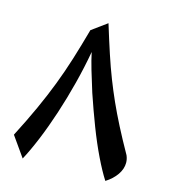

<svg xmlns="http://www.w3.org/2000/svg" viewBox="-91 -649 635 722"><g transform="rotate(15 226.0 -288.0)"><path d="M63 -1 8 -79Q42 -145 67 -200Q92 -255 112 -307Q132 -359 149 -413.5Q166 -468 184 -533L243 -576Q262 -514 278 -465.5Q294 -417 310 -376Q326 -335 343.5 -296Q361 -257 383.5 -213Q406 -169 437 -114Q443 -100 443 -86Q443 -62 427.5 -39.5Q412 -17 385 0Q365 -31 341.5 -79.5Q318 -128 295.5 -186.5Q273 -245 252 -307Q238 -351 227 -388.5Q216 -426 210 -455Q199 -393 182.5 -328.5Q166 -264 146 -203Q126 -142 104.5 -90Q83 -38 63 -1Z"/></g></svg>

Font: Noto Naskh Arabic Medium
Style: Regular
Weight: 500
Designer: Monotype Design Team, David Williams, Mohamad Dakak and Nizar Qandah
Foundry: Monotype Imaging Inc.
Version: Version 2.016